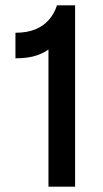

<svg xmlns="http://www.w3.org/2000/svg" viewBox="-20 -701 387 721"><path d="M162 -576 199 -561Q192 -542 173 -524Q154 -506 121 -494Q88 -482 38 -482V-578Q81 -578 112 -590.5Q143 -603 163.5 -626.5Q184 -650 194 -681H262V0H162Z"/></svg>

Font: Gabarito
Style: Regular
Weight: 400
Designer: Leandro Assis / Alvaro Franca / Felipe Casaprima
Foundry: Naipe Foundry
Version: Version 1.000